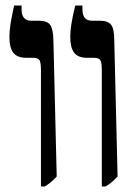

<svg xmlns="http://www.w3.org/2000/svg" viewBox="-20 -667 480 694"><path d="M348 7V-414Q348 -438 343.5 -448Q339 -458 320 -458H296Q262 -458 248 -476.5Q234 -495 234 -533Q234 -554 238 -580Q242 -606 252 -647H278V-633Q278 -592 313 -592H342Q370 -592 381.5 -577.5Q393 -563 393 -523L405 -29Q392 -15 382.5 -7.5Q373 0 362 7ZM128 7V-414Q128 -438 123.5 -448Q119 -458 100 -458H76Q42 -458 28 -476.5Q14 -495 14 -533Q14 -554 18 -580Q22 -606 31 -647H58V-633Q58 -592 93 -592H122Q150 -592 161 -577.5Q172 -563 173 -523L185 -29Q172 -15 162.5 -7.5Q153 0 142 7Z"/></svg>

Font: Noto Serif Hebrew ExtraCondensed
Style: Bold
Weight: 700
Width: 2
Designer: Monotype Design Team
Foundry: Monotype Imaging Inc.
Version: Version 2.004; ttfautohint (v1.8.4.7-5d5b)